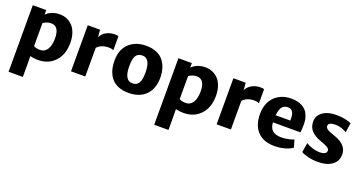

<svg xmlns="http://www.w3.org/2000/svg" viewBox="-44 -1248 4079 2179"><g transform="rotate(20 1995.5 -158.0)"><path d="M339.4 7.8Q288.6 7.8 247.1 -4.4L248.5 67.9V247.1H76.2V-556.6H238.3V-501.5Q301.3 -564.5 401.9 -564.5Q447.3 -564.5 486.6 -548.1Q525.9 -531.7 556.6 -499.8Q587.4 -467.8 605.2 -416.3Q623 -364.7 623 -298.8Q623 -158.7 545.4 -75.4Q467.8 7.8 339.4 7.8ZM249 -403.3 248.5 -405.8V-125.5L249 -127.4Q270 -107.4 328.1 -107.4Q379.9 -107.4 410.9 -154.1Q441.9 -200.7 442.4 -287.6Q442.9 -435.1 341.8 -435.1Q316.4 -435.1 290.5 -425.3Q264.6 -415.5 249 -403.3Z M740.2 0V-556.2H888.2L896.5 -467.8Q914.1 -510.7 960.7 -537.6Q1007.3 -564.5 1067.4 -564.5Q1099.6 -564.5 1109.9 -558.1V-387.7Q1090.3 -400.4 1051.8 -400.4Q962.4 -400.4 912.6 -346.2V0Z M1435.1 7.8Q1376 7.8 1329.1 -7.8Q1282.2 -23.4 1251 -50.5Q1219.7 -77.6 1199.2 -115.7Q1178.7 -153.8 1170.2 -197Q1161.6 -240.2 1162.1 -289.6Q1164.1 -420.4 1241.7 -492.4Q1319.3 -564.5 1445.3 -564.5Q1518.6 -564.5 1573 -540.8Q1627.4 -517.1 1658.4 -475.3Q1689.5 -433.6 1704.1 -381.6Q1718.8 -329.6 1717.8 -267.1Q1716.3 -179.7 1679.9 -116.9Q1643.6 -54.2 1580.8 -23.2Q1518.1 7.8 1435.1 7.8ZM1439 -109.9Q1493.2 -109.4 1516.4 -149.2Q1539.6 -189 1539.6 -274.9Q1539.6 -445.8 1441.9 -445.8Q1387.2 -446.3 1364.3 -407Q1341.3 -367.7 1341.3 -284.7Q1341.3 -109.9 1439 -109.9Z M2098.1 7.8Q2047.4 7.8 2005.9 -4.4L2007.3 67.9V247.1H1835V-556.6H1997.1V-501.5Q2060.1 -564.5 2160.6 -564.5Q2206.1 -564.5 2245.4 -548.1Q2284.7 -531.7 2315.4 -499.8Q2346.2 -467.8 2364 -416.3Q2381.8 -364.7 2381.8 -298.8Q2381.8 -158.7 2304.2 -75.4Q2226.6 7.8 2098.1 7.8ZM2007.8 -403.3 2007.3 -405.8V-125.5L2007.8 -127.4Q2028.8 -107.4 2086.9 -107.4Q2138.7 -107.4 2169.7 -154.1Q2200.7 -200.7 2201.2 -287.6Q2201.7 -435.1 2100.6 -435.1Q2075.2 -435.1 2049.3 -425.3Q2023.4 -415.5 2007.8 -403.3Z M2499 0V-556.2H2647L2655.3 -467.8Q2672.9 -510.7 2719.5 -537.6Q2766.1 -564.5 2826.2 -564.5Q2858.4 -564.5 2868.7 -558.1V-387.7Q2849.1 -400.4 2810.5 -400.4Q2721.2 -400.4 2671.4 -346.2V0Z M3197.3 7.8Q3064.5 7.8 2992.7 -68.1Q2920.9 -144 2920.9 -280.8Q2920.9 -362.3 2952.9 -426Q2984.9 -489.7 3048.3 -527.1Q3111.8 -564.5 3197.8 -564.5Q3235.4 -564.5 3267.6 -557.9Q3299.8 -551.3 3330.1 -535.2Q3360.4 -519 3381.6 -493.9Q3402.8 -468.8 3416 -429.2Q3429.2 -389.6 3429.7 -338.9Q3429.7 -280.3 3423.8 -239.3H3091.3Q3096.7 -169.9 3133.5 -140.6Q3170.4 -111.3 3237.3 -111.3Q3278.8 -111.3 3322.8 -120.4Q3366.7 -129.4 3387.2 -140.6L3414.1 -51.3Q3383.8 -26.9 3324.7 -9.5Q3265.6 7.8 3197.3 7.8ZM3193.8 -458.5Q3150.9 -458.5 3125.5 -428Q3100.1 -397.5 3093.3 -325.7H3270Q3272.9 -390.1 3255.6 -424.3Q3238.3 -458.5 3193.8 -458.5Z M3520 -36.6 3538.6 -151.4Q3557.1 -137.2 3605.7 -119.6Q3654.3 -102.1 3703.1 -101.6Q3787.1 -101.6 3787.1 -149.9Q3787.1 -162.1 3779.3 -172.1Q3771.5 -182.1 3755.1 -190.9Q3738.8 -199.7 3721.4 -206.8Q3704.1 -213.9 3677.7 -223.6Q3672.4 -225.6 3669.4 -226.6Q3593.8 -253.9 3555.4 -297.4Q3517.1 -340.8 3517.6 -408.2Q3517.6 -458.5 3549.6 -494.9Q3581.5 -531.2 3631.1 -547.9Q3680.7 -564.5 3741.7 -564.5Q3802.7 -564.5 3850.3 -554Q3897.9 -543.5 3922.9 -530.8L3906.2 -415.5Q3889.2 -429.2 3849.9 -443.1Q3810.5 -457 3771 -457Q3685.1 -457 3684.1 -414.6Q3683.6 -389.6 3709 -373Q3734.4 -356.4 3800.3 -335Q3955.6 -282.7 3955.6 -165Q3955.6 -83 3892.8 -37.1Q3830.1 8.8 3724.1 8.8Q3659.2 8.8 3603 -5.4Q3546.9 -19.5 3520 -36.6Z"/></g></svg>

Font: HaufeMerriweatherSans
Style: Bold
Weight: 700
Designer: Eben Sorkin
Foundry: Eben Sorkin
Version: Version 1.56